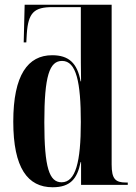

<svg xmlns="http://www.w3.org/2000/svg" viewBox="-20 -780 572 810"><path d="M202 10C277 10 306 -26 320 -96H322V0H519V-10H511C467 -10 451 -25 451 -86V-760H84L80 -601H91L93 -637C99 -727 124 -750 202 -750H321V-577C321 -539 321 -498 322 -437H320C306 -514 270 -547 200 -547C98 -547 36 -464 36 -267C36 -71 97 10 202 10ZM240 -11C188 -11 167 -72 167 -264C167 -461 189 -523 242 -523C302 -523 321 -433 321 -265C321 -96 299 -11 240 -11Z"/></svg>

Font: Noto Serif Display ExtraCondensed
Style: Bold
Weight: 700
Width: 2
Designer: Monotype Design Team
Foundry: Monotype Imaging Inc.
Version: Version 2.009